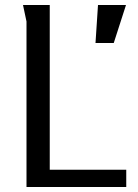

<svg xmlns="http://www.w3.org/2000/svg" viewBox="-20 -748 554 768"><path d="M72 -728H179V-69H485V0H86V-662ZM372 -728H484L435 -576H362Z"/></svg>

Font: Rosario Light
Style: Regular
Weight: 400
Version: Version 1.101; ttfautohint (v1.8.1.43-b0c9)